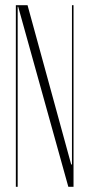

<svg xmlns="http://www.w3.org/2000/svg" viewBox="-20 -719 343 739"><path d="M86 -699 254 -86H257V-699H263V0H243L50 -693H48V0H41V-699Z"/></svg>

Font: Moniqa ExtLt Narrow Display
Style: Regular
Weight: 200
Width: 4
Designer: Rajesh Rajput
Foundry: Rajesh Rajput
Version: Version 1.000